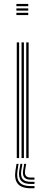

<svg xmlns="http://www.w3.org/2000/svg" viewBox="-20 -820 252 996"><path d="M65 -788V-799.5H126.5V-788ZM65 -742V-753.5H126.5V-742ZM65 -765V-776.5H126.5V-765ZM116.2 0V-600H128.5V0ZM67 0V-600H79.2V0ZM91.8 0V-600H104V0ZM76.2 30 70.8 65Q64.5 105.5 81.1 125.4Q97.8 145.2 137.8 145.2H158.8V156.5H137.8Q92 156.5 72.6 133.6Q53.2 110.8 60.2 65L65.8 30ZM115.8 30 110.2 63.2Q107.2 81.8 114.1 91.4Q121 101 137.8 101H158.8V112H137.8Q115.2 112 105.6 99.4Q96 86.8 100 63.2L105.5 30ZM96.2 30 90.5 64.2Q85.8 94 97.4 108.5Q109 123 137.8 123H158.8V134.2H137.8Q103.2 134.2 88.9 116.5Q74.5 98.8 80 64.2L85.8 30Z"/></svg>

Font: Big Shoulders Inline Text Thin Light
Style: Regular
Weight: 300
Version: Version 2.002